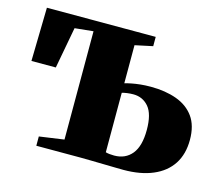

<svg xmlns="http://www.w3.org/2000/svg" viewBox="-81 -629 860 738"><g transform="rotate(15 349.5 -260.0)"><path d="M465 3Q455 3 432.5 2.5Q410 2 383.2 1.5Q356.5 1 332.2 0.5Q308 0 294.5 0H118V-37L216.5 -51V-482L143 -474.5L112.5 -310H15.5L20 -523H453V-486L382.5 -471V-319.5Q394.5 -323 409.8 -326Q425 -329 443.8 -331Q462.5 -333 485 -333Q543 -333 587.8 -316.8Q632.5 -300.5 657.5 -265.8Q682.5 -231 682.5 -174.5Q682.5 -117.5 656.8 -78Q631 -38.5 582.2 -17.8Q533.5 3 465 3ZM416.5 -41Q461 -41 486.8 -72.5Q512.5 -104 512.5 -168.5Q512.5 -231.5 488.8 -259.5Q465 -287.5 427.5 -287.5Q415.5 -287.5 402.8 -285.8Q390 -284 382.5 -281.5V-45Q388.5 -43 397.8 -42Q407 -41 416.5 -41Z"/></g></svg>

Font: Merriweather 96pt Black
Style: Regular
Weight: 900
Version: Version 2.100